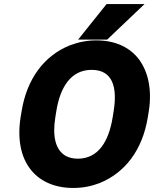

<svg xmlns="http://www.w3.org/2000/svg" viewBox="-20 -921 763 951"><path d="M82 -340C65 -232 84 -144 129 -85C170 -30 241 10 342 10C389 10 431 2 473 -14C599 -65 686 -178 712 -340L717 -370C734 -479 713 -566 669 -626C628 -681 559 -721 457 -721C410 -721 367 -712 325 -696C199 -645 113 -531 87 -370ZM254 -340 259 -371C278 -489 331 -575 434 -575C538 -575 562 -489 543 -371L538 -340C519 -222 468 -135 365 -135C342 -135 323 -140 307 -148C254 -177 239 -247 254 -340ZM367 -725H511L696 -901H508Z"/></svg>

Font: Asimov Pro
Style: UltObl
Weight: 900
Designer: Google
Version: Version 2.000980; 2014